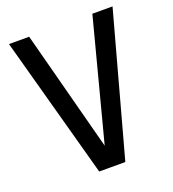

<svg xmlns="http://www.w3.org/2000/svg" viewBox="-141 -888 904 1002"><g transform="rotate(-20 310.5 -387.0)"><path d="M383 6H238L23 -780H135L311 -111L486 -780H598Z"/></g></svg>

Font: Tanohe Sans Medium
Style: Regular
Weight: 500
Designer: Village Type and Design LLC
Foundry: Cooper Hewitt Smithsonian Design Museum
Version: Version 1.00;September 29, 2021;FontCreator 13.0.0.2655 64-b